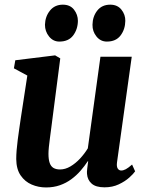

<svg xmlns="http://www.w3.org/2000/svg" viewBox="-20 -792 630 822"><path d="M177 10.5Q144.5 10.5 115.8 -1.8Q87 -14 68.5 -40.8Q50 -67.5 49.5 -111Q49.5 -128 51.2 -149.2Q53 -170.5 56 -194Q59 -217.5 62.5 -241.2Q66 -265 69 -286L97 -468.5L39.5 -499.5L45.5 -534L216 -555L238 -542L205 -287Q202.5 -266.5 199.5 -244.2Q196.5 -222 193.8 -201Q191 -180 189.2 -162.5Q187.5 -145 187.5 -133.5Q187.5 -109 192.8 -94.2Q198 -79.5 209 -73Q220 -66.5 237 -66.5Q259.5 -66.5 281.5 -79.5Q303.5 -92.5 322.8 -113.2Q342 -134 356 -157L410 -549H544L481 -97.5Q478.5 -79 484 -70.5Q489.5 -62 499 -62Q508 -62 518.5 -67.5Q529 -73 545.5 -87.5L558.5 -58.5Q551.5 -48 533.5 -31.8Q515.5 -15.5 488.5 -2.8Q461.5 10 427.5 10Q390.5 10 372.5 -5.8Q354.5 -21.5 352.5 -47.5Q352 -50.5 352.2 -56.8Q352.5 -63 353.5 -70.8Q354.5 -78.5 355.5 -86.5Q356.5 -94.5 357.5 -101.5L356 -102Q342.5 -81.5 325 -61.2Q307.5 -41 285.5 -24.8Q263.5 -8.5 236.5 1Q209.5 10.5 177 10.5ZM234 -614Q207.5 -614 190 -635.8Q172.5 -657.5 172.5 -686Q173.5 -721.5 194 -746.8Q214.5 -772 249 -772Q280.5 -772 297 -750.5Q313.5 -729 313.5 -702.5Q313 -666.5 293.2 -640.2Q273.5 -614 234 -614ZM437.5 -614Q410.5 -614 393 -635.8Q375.5 -657.5 376 -686Q376.5 -721.5 396.5 -746.8Q416.5 -772 452 -772Q483 -772 500 -750.5Q517 -729 516.5 -702.5Q516 -666.5 496.2 -640.2Q476.5 -614 437.5 -614Z"/></svg>

Font: Merriweather 48pt
Style: Bold Italic
Weight: 700
Italic angle: -7.8°
Version: Version 2.101